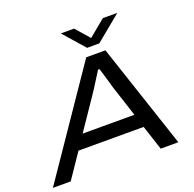

<svg xmlns="http://www.w3.org/2000/svg" viewBox="-163 -1032 1199 1185"><g transform="rotate(-20 436.5 -439.5)"><path d="M-14 0 455 -687H581L810 0H694L641 -162H213L103 0ZM273 -252H613L547 -455Q544 -467 538 -486.5Q532 -506 526 -527.5Q520 -549 514.5 -566.5Q509 -584 506 -591H498Q484 -570 467.5 -543Q451 -516 435.5 -492Q420 -468 411 -455ZM729 -879 560 -740H480L358 -879H445L544 -766H497L634 -879Z"/></g></svg>

Font: Archivo Expanded
Style: Italic
Weight: 400
Width: 7
Italic angle: -10°
Designer: Hector Gatti
Foundry: Omnibus-Type
Version: Version 2.001